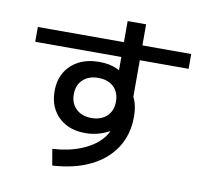

<svg xmlns="http://www.w3.org/2000/svg" viewBox="-92 -921 1184 1085"><g transform="rotate(10 500.0 -379.0)"><path d="M260 -33Q351 -38 423 -67Q495 -96 536.5 -143Q578 -190 578 -247V-270L630 -258Q621 -235 601.5 -216Q582 -197 554.5 -183Q527 -169 494.5 -161Q462 -153 427 -153Q363 -153 315.5 -178.5Q268 -204 242 -250Q216 -296 216 -357Q216 -420 243.5 -466Q271 -512 320.5 -537.5Q370 -563 437 -563Q499 -563 544.5 -541Q590 -519 628 -476L554 -459V-818H660V-368L652 -417Q669 -388 676 -358Q683 -328 683 -290Q683 -189 633.5 -112.5Q584 -36 492.5 8.5Q401 53 276 60ZM447 -243Q475 -243 497 -251Q519 -259 535 -274Q551 -289 559.5 -310.5Q568 -332 568 -358Q568 -411 535.5 -442Q503 -473 447 -473Q392 -473 359 -442Q326 -411 326 -358Q326 -306 359 -274.5Q392 -243 447 -243ZM60 -612V-697H940V-612Z"/></g></svg>

Font: M PLUS 1 Thin Medium
Style: Regular
Weight: 500
Version: Version 1.001